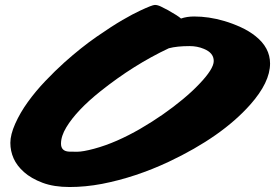

<svg xmlns="http://www.w3.org/2000/svg" viewBox="-20 -750 1121 779"><path d="M714.4 -674.8Q738.3 -683.1 767.8 -683.1Q797.4 -683.1 827.4 -678.7Q857.4 -674.3 890.6 -664.6Q923.8 -654.8 957 -639.6Q990.2 -624.5 1016.6 -603.5Q1075.7 -556.6 1075.7 -492.2Q1075.7 -416 995.1 -325.2Q879.9 -195.3 665 -93.8Q529.8 -30.3 393.6 -3.9Q326.2 8.8 262.5 8.8Q198.7 8.8 152.6 -8.5Q106.4 -25.9 77.4 -51.8Q48.3 -77.6 35.2 -107.4Q22 -137.2 22 -170.4Q22 -203.6 41.7 -248Q61.5 -292.5 93 -336.2Q124.5 -379.9 163.8 -421.1Q203.1 -462.4 242.2 -497.6Q309.6 -557.6 371.8 -600.8Q434.1 -644 477.1 -668.9Q520 -693.8 548.8 -707Q597.7 -730 608.4 -730Q619.1 -730 632.6 -723.6Q646 -717.3 662.1 -708.5Q702.1 -686 714.4 -674.8ZM259.8 -134.8Q268.6 -134.3 292.5 -134.3Q316.4 -134.3 361.8 -146.5Q407.2 -158.7 454.6 -179.4Q502 -200.2 549.6 -227.8Q597.2 -255.4 640.6 -285.6Q684.1 -315.9 721.9 -347.4Q759.8 -378.9 787.6 -408.2Q847.2 -470.2 847.2 -502.4Q847.2 -535.6 807.1 -551.8Q780.3 -563 749.5 -563Q698.2 -563 665 -554.2Q522.5 -487.3 387.2 -379.4Q290.5 -302.2 249 -233.4Q227.5 -197.8 227.5 -167.2Q227.5 -136.7 259.8 -134.8Z"/></svg>

Font: Sarina
Style: Regular
Weight: 400
Designer: James Grieshaber
Foundry: James Grieshaber
Version: Version 1.001